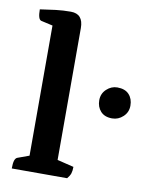

<svg xmlns="http://www.w3.org/2000/svg" viewBox="-83 -795 668 856"><g transform="rotate(10 251.0 -367.0)"><path d="M29.8 0Q29.8 -24.2 33.8 -36Q37.8 -47.9 45.8 -50.9L109 -73.9L98 -58.6V-671.3L110 -656.3L45.3 -670.9Q29.8 -674.8 29.8 -720.3Q67.8 -726.2 100.5 -730.1Q133.2 -734 168.1 -734Q224.5 -734 224.5 -669.7V-61.9L212.5 -75.8L299.3 -54.6Q299.3 -36.4 295.4 -24.6Q291.4 -12.9 280.4 0ZM431.2 -297.4Q397.2 -297.4 379.1 -317.4Q361.1 -337.3 361.1 -367.5Q361.1 -397.6 382.5 -417.5Q404 -437.5 431 -437.5Q466.2 -437.5 484.2 -417.9Q502.2 -398.4 502.2 -367.5Q502.2 -337.3 480.7 -317.4Q459.3 -297.4 431.2 -297.4Z"/></g></svg>

Font: Petrona
Style: Regular
Weight: 400
Designer: Ringo R. Seeber
Foundry: Ringo R. Seeber
Version: Version 2.001; ttfautohint (v1.8.3)